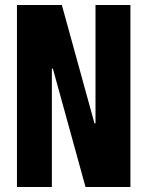

<svg xmlns="http://www.w3.org/2000/svg" viewBox="-20 -750 590 770"><path d="M48 0V-730H228L359 -255H363V-730H503V0H323L192 -475H188V0Z"/></svg>

Font: M PLUS Code Latin SemiExpanded
Style: Bold
Weight: 700
Width: 6
Designer: Coji Morishita
Foundry: UNDERFOREST DESIGN
Version: Version 1.002; ttfautohint (v1.8.3)